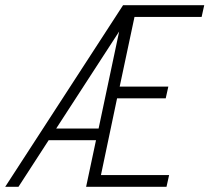

<svg xmlns="http://www.w3.org/2000/svg" viewBox="-56 -718 805 738"><path d="M417 -698H729L719 -653H461L404 -385H591L581 -340H394L332 -45H594L584 0H275L313 -179H131L15 0H-36ZM323 -224 402 -597 160 -224Z"/></svg>

Font: Azeret Mono Thin
Style: Italic
Weight: 100
Italic angle: -12°
Designer: Martin Vácha
Foundry: Displaay
Version: Version 1.000; Glyphs 3.0.3, build 3074